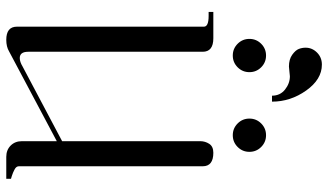

<svg xmlns="http://www.w3.org/2000/svg" viewBox="-237 -809 1046 612"><g transform="rotate(90 286.0 -503.0)"><path d="M285 -847Q285 -873 265.5 -888.5Q246 -904 223 -904Q219 -904 208 -902.5Q197 -901 192 -901Q169 -901 154.5 -911.5Q140 -922 136 -932.5Q132 -943 132 -954Q132 -975 147.5 -990.5Q163 -1006 186 -1006Q233 -1006 268.5 -956Q304 -906 304 -847ZM373.5 -812.5Q389 -828 411 -828Q433 -828 448.5 -812.5Q464 -797 464 -775Q464 -753 448.5 -737.5Q433 -722 411 -722Q389 -722 373.5 -737.5Q358 -753 358 -775Q358 -797 373.5 -812.5ZM119.5 -812.5Q135 -828 157 -828Q179 -828 194.5 -812.5Q210 -797 210 -775Q210 -753 194.5 -737.5Q179 -722 157 -722Q135 -722 119.5 -737.5Q104 -753 104 -775Q104 -797 119.5 -812.5ZM65 -630Q65 -645 31 -645H18V-660H102Q145 -660 145 -626V-70Q145 -43 165 -43Q177 -43 192 -52L430 -178V-618Q430 -634 438.5 -647Q447 -660 467 -660Q510 -660 510 -626V-40Q510 -36 512.5 -32.5Q515 -29 521 -26Q527 -23 530.5 -21.5Q534 -20 541.5 -17.5Q549 -15 550 -15V0H480Q458 0 444 -14Q430 -28 430 -50V-161L144 -9Q129 0 107 0Q65 0 65 -34Z"/></g></svg>

Font: kawoszeh
Style: Medium
Weight: 500
Version: Version 000.030